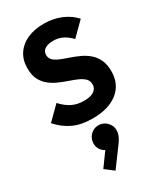

<svg xmlns="http://www.w3.org/2000/svg" viewBox="-267 -815 1117 1311"><g transform="rotate(-30 291.5 -160.0)"><path d="M280 11Q193 11 130.5 -17.5Q68 -46 16 -104L118 -205Q152 -166 193.5 -144.5Q235 -123 290 -123Q340 -123 367.5 -141Q395 -159 395 -191Q395 -220 377 -238Q359 -256 329.5 -269Q300 -282 264.5 -294Q229 -306 194 -321.5Q159 -337 129.5 -360.5Q100 -384 82 -419.5Q64 -455 64 -509Q64 -574 95.5 -621Q127 -668 183 -692.5Q239 -717 312 -717Q386 -717 447.5 -691Q509 -665 549 -620L447 -519Q415 -552 382.5 -568Q350 -584 309 -584Q268 -584 244 -568.5Q220 -553 220 -524Q220 -497 238 -480.5Q256 -464 285.5 -452Q315 -440 350.5 -428Q386 -416 421 -400Q456 -384 485.5 -359.5Q515 -335 533 -297.5Q551 -260 551 -205Q551 -104 479 -46.5Q407 11 280 11ZM236 397 169 346 259 222 306 217Q297 230 285.5 238Q274 246 261 244Q233 240 213.5 212.5Q194 185 199 149Q205 111 235 88Q265 65 304 71Q340 77 363 108Q386 139 379 178Q377 193 367.5 213Q358 233 335 263Z"/></g></svg>

Font: Outfit Thin
Style: Bold
Weight: 700
Version: Version 1.100;gftools[0.9.27]